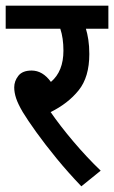

<svg xmlns="http://www.w3.org/2000/svg" viewBox="-20 -642 401 675"><path d="M334 -42 266 13Q219 -36 178.5 -85.5Q138 -135 107.5 -177.5Q77 -220 60 -248Q43 -277 36.5 -297Q30 -317 30 -335Q30 -357 44.5 -375.5Q59 -394 91 -394Q130 -394 159 -354Q203 -391 203 -464Q203 -508 192 -541H0V-622H361V-541H282Q287 -525 290.5 -502.5Q294 -480 294 -452Q294 -371 256.5 -324.5Q219 -278 158 -248Q191 -200 238 -144.5Q285 -89 334 -42Z"/></svg>

Font: Noto Sans Devanagari UI Condensed Medium
Style: Regular
Weight: 500
Width: 3
Designer: Jelle Bosma - Monotype Design Team
Foundry: Monotype Imaging Inc.
Version: Version 2.003